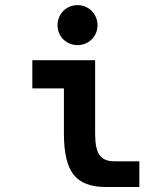

<svg xmlns="http://www.w3.org/2000/svg" viewBox="-20 -730 590 748"><path d="M359.9 -631.8Q359.9 -615.7 354 -601.6Q348.1 -587.4 337.6 -576.9Q327.1 -566.4 313 -560.3Q298.8 -554.2 282.2 -554.2Q265.6 -554.2 251.2 -560.3Q236.8 -566.4 226.3 -576.9Q215.8 -587.4 210 -601.6Q204.1 -615.7 204.1 -631.8Q204.1 -647.9 210 -662.1Q215.8 -676.3 226.3 -687Q236.8 -697.8 251.2 -703.9Q265.6 -710 282.2 -710Q298.8 -710 313 -703.9Q327.1 -697.8 337.6 -687Q348.1 -676.3 354 -662.1Q359.9 -647.9 359.9 -631.8ZM229 -385.7H106V-495.6H350.6V-209Q350.6 -150.4 367.7 -126Q384.8 -101.6 425.8 -101.6H522.9V-1.5H391.6Q304.7 -1.5 266.8 -49.3Q229 -97.2 229 -209Z"/></svg>

Font: Code New Roman
Style: Bold
Weight: 700
Monospace: yes
Designer: Sam Radian
Foundry: Code New Roman
Version: Version 1.508 October 19, 2014